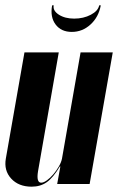

<svg xmlns="http://www.w3.org/2000/svg" viewBox="-36 -692 450 722"><path d="M189 -66Q164 -24 140 -7Q116 10 83 10Q34 10 6 -20.5Q-22 -51 -14 -96L56 -495H185L107 -48Q100 -5 119 -5Q128 -5 140.5 -14Q153 -23 164.5 -36.5Q176 -50 185 -65.5Q194 -81 197 -95L267 -495H388L301 0H179L191 -66ZM337 -672H343Q335 -628 304.5 -600Q274 -572 234 -572Q194 -572 173 -600Q152 -628 160 -672H166Q162 -652 185 -637Q208 -622 243 -622Q278 -622 305.5 -636.5Q333 -651 337 -672Z"/></svg>

Font: Moniqa Black Ita Display
Style: Italic
Weight: 900
Italic angle: -10°
Designer: Rajesh Rajput
Foundry: Rajesh Rajput
Version: Version 1.000